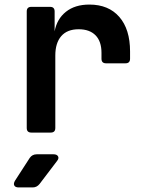

<svg xmlns="http://www.w3.org/2000/svg" viewBox="-20 -580 640 840"><path d="M117 0Q97 0 97 -20V-530Q97 -550 117 -550H199Q219 -550 219 -530V-443Q229 -497 268.5 -528.5Q308 -560 371 -560Q455 -560 502 -506Q549 -452 549 -355V-323Q549 -303 529 -303H444Q424 -303 424 -323V-349Q424 -399 398 -425.5Q372 -452 324 -452Q274 -452 248 -422Q222 -392 222 -337V-20Q222 0 202 0ZM62 240Q47 240 42.5 231.5Q38 223 46 210L110 111Q121 95 141 95H214Q229 95 234 104Q239 113 229 125L153 225Q141 240 123 240Z"/></svg>

Font: Pitagon Sans Mono
Style: Bold
Weight: 700
Monospace: yes
Designer: Travis Tran
Foundry: Pitagon
Version: Version 1.001; ttfautohint (v1.8.4.7-5d5b);gftools[0.9.26]